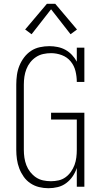

<svg xmlns="http://www.w3.org/2000/svg" viewBox="-20 -987 540 1015"><path d="M236 8Q211 8 186.5 2Q162 -4 141 -18Q120 -32 105.5 -52.5Q91 -73 82 -96.5Q73 -120 69.5 -145Q66 -170 66 -195V-540Q66 -565 69.5 -590.5Q73 -616 82.5 -639.5Q92 -663 107.5 -683.5Q123 -704 144 -718Q165 -732 190.5 -737.5Q216 -743 241 -743Q263 -743 285 -738.5Q307 -734 326 -723.5Q345 -713 360.5 -696.5Q376 -680 386 -661V-735H426V-554H386Q386 -583 379 -611.5Q372 -640 353.5 -662.5Q335 -685 307 -695.5Q279 -706 250 -706Q229 -706 208.5 -701.5Q188 -697 170.5 -685.5Q153 -674 140 -657.5Q127 -641 119.5 -621.5Q112 -602 109 -581.5Q106 -561 106 -540V-195Q106 -174 109 -153.5Q112 -133 119.5 -113.5Q127 -94 140 -77.5Q153 -61 170 -49.5Q187 -38 207.5 -33.5Q228 -29 249 -29Q270 -29 290 -33.5Q310 -38 326.5 -50Q343 -62 355 -79Q367 -96 374 -115Q381 -134 383.5 -154.5Q386 -175 386 -195V-355H250V-391H426V0H386V-99Q378 -75 364 -54.5Q350 -34 330 -19Q310 -4 285.5 2Q261 8 236 8ZM147 -806 113 -831 228 -967H272L387 -831L353 -806L250 -938Z"/></svg>

Font: Iosevka Slab Extralight
Style: Regular
Weight: 200
Monospace: yes
Designer: Belleve Invis
Foundry: Belleve Invis
Version: Version 11.1.1; ttfautohint (v1.8.3)